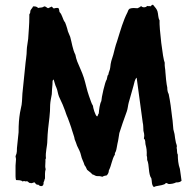

<svg xmlns="http://www.w3.org/2000/svg" viewBox="-20 -758 808 802"><path d="M46.9 -5.9C54.7 -4.9 67.4 -6.8 74.2 0C78.1 0 76.2 -3.9 87.9 0C90.8 0 91.8 -4.9 102.5 5.9C109.4 4.9 106.4 10.7 122.1 3.9C128.9 2.9 126 14.6 140.6 13.7C143.6 17.6 148.4 19.5 152.3 19.5C159.2 19.5 163.1 13.7 162.1 2.9C166 -2 165 -7.8 168 -12.7C168 -25.4 167 -40 170.9 -51.8C169.9 -53.7 168.9 -57.6 168.9 -63.5C168.9 -70.3 169.9 -78.1 169.9 -85C169.9 -89.8 168.9 -91.8 171.9 -96.7C168.9 -123 177.7 -146.5 177.7 -170.9C178.7 -205.1 182.6 -236.3 186.5 -267.6C188.5 -285.2 189.5 -302.7 189.5 -320.3C190.4 -335 193.4 -348.6 196.3 -364.3C197.3 -378.9 197.3 -391.6 199.2 -406.2C200.2 -413.1 197.3 -422.9 204.1 -425.8C207 -417 209 -408.2 211.9 -400.4C214.8 -393.6 216.8 -389.6 218.8 -382.8C221.7 -371.1 223.6 -358.4 230.5 -345.7C238.3 -330.1 246.1 -311.5 252 -294.9C254.9 -287.1 255.9 -282.2 258.8 -275.4C260.7 -273.4 280.3 -218.8 280.3 -215.8C283.2 -204.1 291 -186.5 292 -175.8C295.9 -167 298.8 -158.2 301.8 -149.4C308.6 -134.8 315.4 -124 318.4 -109.4C321.3 -93.8 329.1 -83 333 -68.4C335.9 -65.4 339.8 -58.6 343.8 -48.8C351.6 -42 359.4 -37.1 366.2 -29.3C373 -28.3 377 -23.4 383.8 -22.5C391.6 -22.5 400.4 -22.5 407.2 -19.5C414.1 -23.4 418.9 -24.4 425.8 -25.4C431.6 -31.2 434.6 -38.1 434.6 -45.9C446.3 -68.4 447.3 -92.8 460 -112.3C459 -119.1 460.9 -119.1 463.9 -126C466.8 -132.8 468.8 -150.4 470.7 -158.2C474.6 -172.9 475.6 -186.5 478.5 -202.1C487.3 -230.5 496.1 -254.9 509.8 -293C513.7 -303.7 514.6 -318.4 517.6 -329.1C524.4 -352.5 531.2 -377.9 538.1 -401.4C541 -412.1 543 -426.8 550.8 -433.6C558.6 -371.1 568.4 -308.6 576.2 -246.1C579.1 -235.4 578.1 -222.7 579.1 -211.9C580.1 -204.1 585 -197.3 581.1 -178.7C588.9 -173.8 585.9 -162.1 587.9 -154.3C591.8 -139.6 593.8 -129.9 592.8 -107.4C595.7 -100.6 593.8 -96.7 594.7 -89.8C604.5 -69.3 598.6 -31.2 612.3 -12.7C615.2 -2 612.3 15.6 623 23.4C633.8 16.6 649.4 19.5 668.9 10.7C672.9 7.8 669.9 2.9 684.6 10.7C695.3 10.7 706.1 8.8 715.8 3.9C723.6 3.9 731.4 3.9 738.3 -2.9C735.4 -19.5 734.4 -37.1 731.4 -52.7C724.6 -71.3 722.7 -92.8 722.7 -112.3C717.8 -120.1 720.7 -131.8 717.8 -140.6C720.7 -148.4 716.8 -155.3 714.8 -162.1C711.9 -173.8 710.9 -185.5 709 -198.2C708 -205.1 705.1 -210.9 704.1 -217.8C702.1 -234.4 702.1 -250 699.2 -266.6C695.3 -300.8 691.4 -333 684.6 -365.2C680.7 -372.1 678.7 -380.9 678.7 -392.6C675.8 -402.3 670.9 -448.2 670.9 -457C670.9 -468.8 667 -479.5 668 -496.1C660.2 -511.7 644.5 -642.6 646.5 -672.9C639.6 -684.6 641.6 -699.2 637.7 -710.9C634.8 -719.7 629.9 -725.6 619.1 -738.3C615.2 -738.3 611.3 -734.4 608.4 -731.4C601.6 -734.4 599.6 -730.5 594.7 -733.4C591.8 -729.5 587.9 -727.5 581.1 -727.5C576.2 -727.5 572.3 -729.5 569.3 -732.4C566.4 -729.5 561.5 -726.6 554.7 -723.6C543 -724.6 532.2 -725.6 521.5 -721.7C518.6 -718.8 516.6 -718.8 512.7 -707C494.1 -670.9 484.4 -634.8 468.8 -585C461.9 -566.4 458 -547.9 453.1 -529.3C446.3 -508.8 442.4 -498 440.4 -475.6C439.5 -464.8 433.6 -457 432.6 -446.3C429.7 -443.4 428.7 -442.4 425.8 -425.8C418.9 -418.9 403.3 -347.7 403.3 -335.9C396.5 -323.2 393.6 -298.8 392.6 -284.2C388.7 -280.3 389.6 -274.4 385.7 -271.5C377.9 -274.4 368.2 -309.6 368.2 -316.4C361.3 -327.1 360.4 -334 351.6 -357.4C342.8 -381.8 337.9 -409.2 330.1 -433.6C322.3 -458 311.5 -478.5 302.7 -501C299.8 -508.8 295.9 -521.5 294.9 -529.3C283.2 -551.8 280.3 -579.1 273.4 -603.5C269.5 -612.3 266.6 -620.1 263.7 -627L260.7 -638.7C257.8 -649.4 254.9 -656.2 252 -664.1C241.2 -676.8 241.2 -695.3 228.5 -708C227.5 -712.9 227.5 -718.8 224.6 -723.6C221.7 -725.6 214.8 -725.6 205.1 -722.7C201.2 -723.6 200.2 -727.5 196.3 -730.5C191.4 -727.5 185.5 -726.6 180.7 -723.6C173.8 -726.6 171.9 -731.4 164.1 -731.4C157.2 -724.6 147.5 -727.5 138.7 -724.6C134.8 -731.4 125 -731.4 118.2 -731.4C114.3 -720.7 106.4 -719.7 106.4 -708C106.4 -701.2 102.5 -700.2 102.5 -697.3V-686.5C102.5 -656.2 99.6 -627 97.7 -595.7C96.7 -583 91.8 -561.5 91.8 -549.8C91.8 -527.3 86.9 -502.9 85 -478.5C82 -447.3 78.1 -415 75.2 -382.8C72.3 -362.3 73.2 -339.8 70.3 -320.3C67.4 -308.6 66.4 -298.8 63.5 -287.1C59.6 -262.7 57.6 -241.2 57.6 -205.1C54.7 -182.6 53.7 -162.1 50.8 -139.6C49.8 -130.9 52.7 -122.1 44.9 -105.5C44.9 -100.6 46.9 -97.7 46.9 -93.8C46.9 -83 44.9 -75.2 44.9 -66.4C44.9 -51.8 44.9 -36.1 44.9 -21.5C44.9 -14.6 45.9 -10.7 46.9 -5.9Z"/></svg>

Font: Caesar Dressing Cyrillic
Style: Regular
Weight: 400
Designer: Dathan Boardman
Foundry: Open Window
Version: Version 1.00;July 2, 2020;FontCreator 13.0.0.2642 64-bit